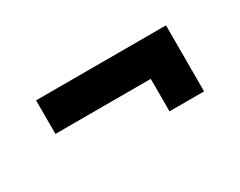

<svg xmlns="http://www.w3.org/2000/svg" viewBox="-40 -437 581 465"><g transform="rotate(-30 250.5 -204.5)"><path d="M432.6 -296.9V-112.3H335.9V-203.1H69.3V-296.9Z"/></g></svg>

Font: Josefin Sans CFJ
Style: Regular
Weight: 400
Designer: Santiago Orozco
Foundry: Typemade
Version: Version 2.000